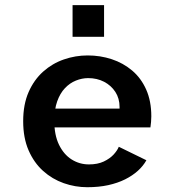

<svg xmlns="http://www.w3.org/2000/svg" viewBox="-20 -732 690 762"><path d="M326.5 11Q278.5 11 233 -5Q187.5 -21 151.2 -53.5Q115 -86 93.5 -135.2Q72 -184.5 72 -251Q72 -317.5 93.5 -366.5Q115 -415.5 151.5 -448Q188 -480.5 233.8 -496.2Q279.5 -512 328 -512Q378 -512 423.5 -497Q469 -482 504.5 -452Q540 -422 560.2 -376.5Q580.5 -331 580.5 -270.5Q580.5 -260.5 579.5 -248Q578.5 -235.5 577 -226.5H168.5V-301H454.5Q454.5 -303 454.5 -304Q454.5 -305 454.5 -307.5Q454.5 -341.5 437.8 -367.2Q421 -393 393 -407.5Q365 -422 330 -422Q305.5 -422 281.2 -412.2Q257 -402.5 237.8 -382.2Q218.5 -362 207 -329.8Q195.5 -297.5 195.5 -252Q195.5 -196 214.2 -157.5Q233 -119 264.2 -99.2Q295.5 -79.5 333 -79.5Q367.5 -79.5 391.8 -91Q416 -102.5 430.8 -118.5Q445.5 -134.5 451.5 -149.5L561 -96Q548.5 -73.5 527.2 -54.2Q506 -35 476.5 -20.2Q447 -5.5 409.5 2.8Q372 11 326.5 11ZM268 -711.5H393V-586H268Z"/></svg>

Font: Trispace Thin Medium
Style: Regular
Weight: 500
Version: Version 1.210